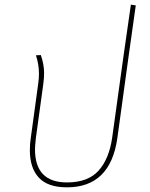

<svg xmlns="http://www.w3.org/2000/svg" viewBox="-20 -795 643 823"><path d="M562 -772 532 -559 483 -203Q453 8 267 8Q185 8 146.5 -33.5Q108 -75 108 -151Q108 -179 112 -204L144 -438Q147 -459 147 -479Q147 -519 134 -558L155 -559Q169 -519 169 -482Q169 -462 166 -438L134 -205Q130 -169 130 -155Q130 -13 267 -13Q357 -13 402.5 -63.5Q448 -114 461 -206L510 -559L541 -775Z"/></svg>

Font: FiraGO Thin
Style: Italic
Weight: 100
Italic angle: -8°
Designer: bBox Type GmbH
Foundry: bBox Type GmbH
Version: Version 1.001